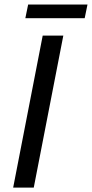

<svg xmlns="http://www.w3.org/2000/svg" viewBox="-20 -849 416 869"><path d="M39.6 0 173.3 -688H266.6L132.8 0ZM363.3 -766.6H94.7L107.4 -828.6H376Z"/></svg>

Font: Liberation Sans
Style: Italic
Weight: 400
Italic angle: -12°
Designer: Steve Matteson
Foundry: Ascender Corporation
Version: Version 2.1.5